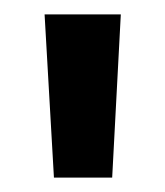

<svg xmlns="http://www.w3.org/2000/svg" viewBox="-20 -775 230 267"><path d="M55 -528 42 -755H148L136 -528Z"/></svg>

Font: DM Sans 11pt SemiBold
Style: Regular
Weight: 600
Version: Version 4.004;gftools[0.9.30]